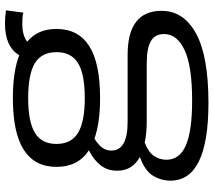

<svg xmlns="http://www.w3.org/2000/svg" viewBox="-62 -556 838 753"><g transform="rotate(-90 356.5 -179.0)"><path d="M330 220Q25 220 25 71Q25 35 44 3Q63 -29 118 -49Q64 -78 64 -138Q64 -175 84.5 -202Q105 -229 144 -249Q79 -291 79 -376Q79 -461 145.5 -504Q212 -547 349 -547Q453 -547 517 -522Q550 -578 642 -578Q666 -578 693 -574L684 -506Q673 -509 661.5 -509.5Q650 -510 639 -510Q595 -510 570 -491Q620 -450 620 -376Q620 -291 553.5 -248Q487 -205 349 -205Q252 -205 190 -227Q168 -214 155.5 -198Q143 -182 143 -161Q143 -97 255 -97H518Q691 -97 691 36Q691 123 602 171.5Q513 220 330 220ZM349 -265Q443 -265 486 -291.5Q529 -318 529 -376Q529 -434 486 -460.5Q443 -487 349 -487Q256 -487 212.5 -460.5Q169 -434 169 -376Q169 -318 212.5 -291.5Q256 -265 349 -265ZM107 55Q107 107 163.5 131.5Q220 156 339 156Q474 156 537 126.5Q600 97 600 46Q600 10 572 -6Q544 -22 486 -22H260Q211 -22 174 -30Q136 -15 121.5 7Q107 29 107 55Z"/></g></svg>

Font: Georama Extended
Style: Regular
Weight: 400
Width: 7
Designer: Jean-Baptiste Levee
Foundry: Production Type
Version: Version 1.000